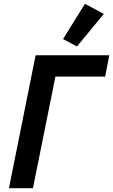

<svg xmlns="http://www.w3.org/2000/svg" viewBox="-20 -988 594 1008"><path d="M525 -915 426 -968 311 -783 384 -744ZM27 0H153L271 -586H532L554 -698H167Z"/></svg>

Font: Braiins Sans SemiBold
Style: Italic
Weight: 600
Italic angle: -11.31°
Designer: Mike Abbink, Paul van der Laan, Pieter van Rosmalen, Jiri Chlebus, Lubos Buracinsky
Foundry: Bold Monday, Sudetype
Version: Version 1.000;hotconv 1.0.109;makeotfexe 2.5.65596